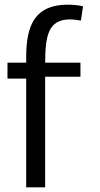

<svg xmlns="http://www.w3.org/2000/svg" viewBox="-20 -799 428 821"><path d="M92 -555V-531H12V-463H92V2H173V-471H324V-531H173C174 -644 185 -716 279 -716C293 -716 308 -714 326 -711L335 -772C319 -776 296 -779 270 -779C132 -779 92 -695 92 -555Z"/></svg>

Font: Repo
Style: Regular
Weight: 400
Designer: Stefan Peev
Foundry: Context Ltd
Version: Version 0.000